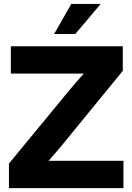

<svg xmlns="http://www.w3.org/2000/svg" viewBox="-20 -965 679 985"><path d="M25.9 0H613.3V-140.1H349.1H229.5C255.9 -169.9 281.2 -199.7 306.2 -230L609.9 -601.6V-727.5H35.6V-587.4H289.6H409.7C383.8 -558.6 358.9 -529.3 334.5 -500.5L25.9 -126ZM257.8 -790.5H366.2L496.6 -944.8H345.7Z"/></svg>

Font: Raveo Display
Style: Bold
Weight: 700
Designer: Jakub Foglar, Rasmus Andersson (Inter)
Foundry: Jakubfoglar.com
Version: Version 1.100;Glyphs 3.2.3 (3260)